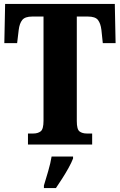

<svg xmlns="http://www.w3.org/2000/svg" viewBox="-20 -734 609 975"><path d="M122 0V-56H149Q172 -56 186.5 -67Q201 -78 201 -121V-650H144Q107 -650 93 -632.5Q79 -615 75 -582L67 -515H2L6 -714H563L567 -515H502L495 -582Q491 -615 477.5 -632.5Q464 -650 426 -650H370V-119Q370 -77 384 -66.5Q398 -56 421 -56H448V0ZM203 208Q212 179 224.5 136Q237 93 242 61H351V71Q343 92 328 119Q313 146 296 172.5Q279 199 264 221H203Z"/></svg>

Font: Noto Serif Sinhala ExtraCondensed Black
Style: Regular
Weight: 900
Width: 2
Designer: Jelle Bosma - Monotype Design Team
Foundry: Monotype Imaging Inc.
Version: Version 2.007; ttfautohint (v1.8.4.7-5d5b)